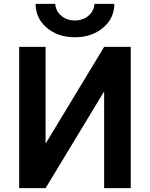

<svg xmlns="http://www.w3.org/2000/svg" viewBox="-20 -973 774 993"><path d="M79.1 0V-730.5H215.8V-233.4H217.8L518.6 -730.5H656.2V0H518.6V-497.1H516.6L215.8 0ZM164.1 -953.1H265.6Q268.6 -915 297.4 -891.1Q326.2 -867.2 367.2 -867.2Q408.2 -867.2 437 -891.1Q465.8 -915 468.8 -953.1H571.3Q571.3 -878.9 513.2 -829.6Q455.1 -780.3 367.2 -780.3Q279.3 -780.3 221.7 -829.6Q164.1 -878.9 164.1 -953.1Z"/></svg>

Font: GenEi M Gothic v2 Bold
Style: Regular
Weight: 700
Version: Version 2.0